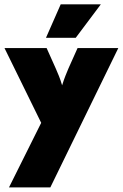

<svg xmlns="http://www.w3.org/2000/svg" viewBox="-25 -648 550 861"><path d="M15.3 192.4 159.7 -97.2 -4.9 -432.6H184L225 -341Q231.9 -325 239.2 -307.3Q246.5 -289.6 253.5 -265.3Q261.1 -289.6 268.1 -307.3Q275 -325 281.9 -341L322.9 -432.6H505.6L200.7 192.4ZM181.2 -478.5 247.2 -628.5H427.1L314.6 -478.5Z"/></svg>

Font: Afacad Flux Black
Style: Regular
Weight: 900
Designer: Kristian Moeller
Foundry: Dicotype
Version: Version 1.100